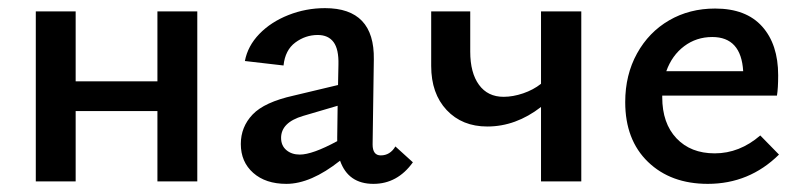

<svg xmlns="http://www.w3.org/2000/svg" viewBox="-20 -446 1974 472"><path d="M465 -418V0H367V-173H166V0H68V-418H166V-246H367V-418Z M995 -47Q957 6 898 6Q836 6 816 -51Q744 6 684 6Q633 6 602.5 -21Q572 -48 572 -92Q572 -134 601 -164.5Q630 -195 702 -211L811 -237L812 -287Q813 -325 800 -342.5Q787 -360 761 -360Q731 -360 706 -341.5Q681 -323 677 -285L582 -296Q589 -333 617.5 -362.5Q646 -392 689 -409Q732 -426 779 -426Q901 -426 899 -300L896 -91Q896 -64 916 -64Q939 -64 952 -86ZM809 -99V-108L810 -186L725 -161Q671 -145 671 -107Q671 -88 684 -77Q697 -66 717 -66Q748 -66 809 -99Z M1409 -418V0H1310V-183Q1248 -135 1178 -135Q1116 -135 1078 -175.5Q1040 -216 1040 -284V-418H1136V-319Q1136 -267 1157.5 -237.5Q1179 -208 1218 -208Q1241 -208 1266 -216.5Q1291 -225 1310 -240V-418Z M1895 -66Q1822 6 1720 6Q1629 6 1573 -48Q1517 -102 1517 -195Q1517 -262 1546 -314.5Q1575 -367 1625 -396Q1675 -425 1738 -425Q1814 -425 1853.5 -381Q1893 -337 1893 -261Q1893 -229 1890 -211H1608V-207Q1608 -143 1643 -106Q1678 -69 1737 -69Q1798 -69 1849 -113ZM1618 -271H1807Q1802 -355 1731 -355Q1692 -355 1662 -332.5Q1632 -310 1618 -271Z"/></svg>

Font: Ysabeau Semibold
Style: Regular
Weight: 600
Designer: Christian Thalmann (Catharsis Fonts)
Version: Version 0.003